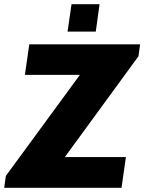

<svg xmlns="http://www.w3.org/2000/svg" viewBox="-42 -898 690 918"><path d="M-22 0 -14 -57 340 -540H77L98 -686H628L620 -629L268 -147H560L539 0ZM281 -747 300 -878H434L416 -747Z"/></svg>

Font: Chivo Medium ExtraBold
Style: Italic
Weight: 800
Italic angle: -8.05°
Version: Version 2.002